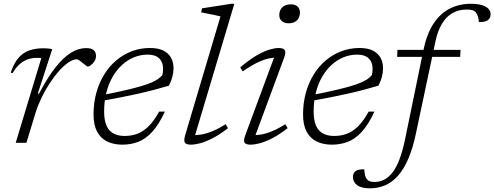

<svg xmlns="http://www.w3.org/2000/svg" viewBox="-20 -754 2611 1014"><path d="M198 -446.5Q194 -448 188 -448.2Q182 -448.5 176 -448.5Q147.5 -448.5 124.2 -439.8Q101 -431 81.8 -413.2Q62.5 -395.5 46.5 -368L36.5 -370Q54 -422.5 79.2 -450.2Q104.5 -478 137 -488.5Q169.5 -499 208.5 -499Q216.5 -499 224.8 -498.5Q233 -498 241.2 -497Q249.5 -496 256 -494.5L179.5 -259.5H186Q232.5 -347.5 274.8 -400.2Q317 -453 356.5 -476.5Q396 -500 434.5 -500Q463.5 -500 475.2 -488.8Q487 -477.5 487 -459.5Q487 -442.5 478.5 -429.8Q470 -417 459.5 -409.5Q449 -402 443.5 -402Q441.5 -402 433.8 -408Q426 -414 417 -421Q408 -429 399 -435Q390 -441 386 -441Q366 -441 341.8 -424.5Q317.5 -408 292 -379.5Q266.5 -351 242.8 -314.8Q219 -278.5 199.8 -238.8Q180.5 -199 168.5 -160.5L119.5 0H63Z M759 -465.5Q722 -465.5 687.8 -451.5Q653.5 -437.5 624.8 -411.2Q596 -385 574.8 -348.2Q553.5 -311.5 541.8 -265.5Q530 -219.5 530 -166.5Q530 -97 557.5 -66.5Q585 -36 638.5 -36Q674.5 -36 705.2 -47.5Q736 -59 764.5 -86.8Q793 -114.5 820.5 -164.5H851Q818.5 -95 783.2 -57Q748 -19 709 -4.5Q670 10 626.5 10Q580 10 545.8 -6.8Q511.5 -23.5 492.8 -58.8Q474 -94 474 -149Q474 -211 489 -264.8Q504 -318.5 531 -361.8Q558 -405 595.2 -436Q632.5 -467 677.2 -483.8Q722 -500.5 772 -500.5Q815 -500.5 842.2 -487Q869.5 -473.5 883 -449.5Q896.5 -425.5 896.5 -393Q896.5 -371.5 890.2 -347.8Q884 -324 872 -301.5Q835 -290.5 795.5 -280Q756 -269.5 713.5 -260Q671 -250.5 624.5 -241.2Q578 -232 527.5 -223L528.5 -253.5Q595 -266.5 643.2 -277.8Q691.5 -289 724.8 -298.8Q758 -308.5 779.8 -318Q801.5 -327.5 815 -337Q828.5 -346.5 837.5 -357.5Q844 -387.5 839 -411.8Q834 -436 814.8 -450.8Q795.5 -465.5 759 -465.5Z M1144.5 -667.5Q1135.5 -670 1116.8 -673.8Q1098 -677.5 1077.2 -681.8Q1056.5 -686 1042 -689L1047 -710L1201.5 -734H1217.5L1004.5 -20.5L992.5 -41Q1013 -39 1039 -42.8Q1065 -46.5 1098 -59.5Q1131 -72.5 1171.5 -98L1184 -77Q1138.5 -42 1101.5 -23.2Q1064.5 -4.5 1036.2 2.8Q1008 10 988.5 10Q963 10 956.2 -0.8Q949.5 -11.5 958.5 -42Z M1275.5 -40 1434 -468 1448 -449.5Q1427 -451 1400.5 -445.5Q1374 -440 1340 -423.8Q1306 -407.5 1262 -377L1248.5 -398Q1297.5 -439.5 1336.2 -461.8Q1375 -484 1403.8 -492.2Q1432.5 -500.5 1451 -500.5Q1477 -500.5 1484 -489Q1491 -477.5 1481 -450.5L1321.5 -19.5L1307.5 -41Q1328 -39 1354.2 -42.8Q1380.5 -46.5 1413.2 -59.5Q1446 -72.5 1487 -98L1499 -77Q1453.5 -42 1416.5 -23.2Q1379.5 -4.5 1351.2 2.8Q1323 10 1303.5 10Q1278.5 10 1271.5 -0.5Q1264.5 -11 1275.5 -40ZM1455 -674Q1455 -691 1462.2 -704Q1469.5 -717 1483 -724Q1496.5 -731 1515.5 -731Q1539 -731 1551.5 -719.5Q1564 -708 1564 -688Q1564 -671 1557 -658Q1550 -645 1536.5 -638Q1523 -631 1504 -631Q1481 -631 1468 -642.8Q1455 -654.5 1455 -674Z M1865.5 -465.5Q1828.5 -465.5 1794.2 -451.5Q1760 -437.5 1731.2 -411.2Q1702.5 -385 1681.2 -348.2Q1660 -311.5 1648.2 -265.5Q1636.5 -219.5 1636.5 -166.5Q1636.5 -97 1664 -66.5Q1691.5 -36 1745 -36Q1781 -36 1811.8 -47.5Q1842.5 -59 1871 -86.8Q1899.5 -114.5 1927 -164.5H1957.5Q1925 -95 1889.8 -57Q1854.5 -19 1815.5 -4.5Q1776.5 10 1733 10Q1686.5 10 1652.2 -6.8Q1618 -23.5 1599.2 -58.8Q1580.5 -94 1580.5 -149Q1580.5 -211 1595.5 -264.8Q1610.5 -318.5 1637.5 -361.8Q1664.5 -405 1701.8 -436Q1739 -467 1783.8 -483.8Q1828.5 -500.5 1878.5 -500.5Q1921.5 -500.5 1948.8 -487Q1976 -473.5 1989.5 -449.5Q2003 -425.5 2003 -393Q2003 -371.5 1996.8 -347.8Q1990.5 -324 1978.5 -301.5Q1941.5 -290.5 1902 -280Q1862.5 -269.5 1820 -260Q1777.5 -250.5 1731 -241.2Q1684.5 -232 1634 -223L1635 -253.5Q1701.5 -266.5 1749.8 -277.8Q1798 -289 1831.2 -298.8Q1864.5 -308.5 1886.2 -318Q1908 -327.5 1921.5 -337Q1935 -346.5 1944 -357.5Q1950.5 -387.5 1945.5 -411.8Q1940.5 -436 1921.2 -450.8Q1902 -465.5 1865.5 -465.5Z M2077.5 -453.5 2079 -490.5H2412L2410.5 -453.5ZM2177 -51Q2160.5 28 2136.8 83.5Q2113 139 2082.2 173.8Q2051.5 208.5 2014.2 224.5Q1977 240.5 1934 240.5Q1888 240.5 1866 223.8Q1844 207 1844 181Q1844 160.5 1857.5 150Q1871 139.5 1903.5 140Q1905 158 1907.8 170.5Q1910.5 183 1917 192Q1924 200.5 1934 203.8Q1944 207 1958 207Q1985 207 2008.8 195Q2032.5 183 2052.8 157Q2073 131 2089.2 88.8Q2105.5 46.5 2118.5 -14.5L2216.5 -491Q2234 -575 2269 -628.5Q2304 -682 2354.2 -708Q2404.5 -734 2466.5 -734Q2502.5 -734 2525.8 -726.8Q2549 -719.5 2560 -707Q2571 -694.5 2571 -679Q2571 -658.5 2557 -647.8Q2543 -637 2509.5 -637.5Q2507.5 -655 2503.5 -668Q2499.5 -681 2492 -689.5Q2485 -697.5 2473.8 -700.5Q2462.5 -703.5 2444 -703.5Q2402.5 -703.5 2369.8 -685Q2337 -666.5 2314 -628.5Q2291 -590.5 2279 -532Z"/></svg>

Font: Newsreader 9pt Light
Style: Italic
Weight: 300
Italic angle: -17°
Designer: Hugues Gentile
Foundry: Production Type
Version: Version 1.003